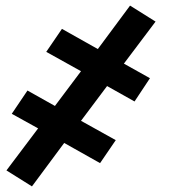

<svg xmlns="http://www.w3.org/2000/svg" viewBox="-20 -495 640 685"><path d="M94 170 3 113 116 -37 22 -89 78 -172 176 -117 269 -241 145 -310 201 -392 329 -320 444 -475 535 -418 422 -268 515 -216 460 -133 362 -188 269 -64 393 5 337 87 209 15Z"/></svg>

Font: Iosevka HT Extrabold Extended
Style: Italic
Weight: 800
Width: 7
Italic angle: -9°
Monospace: yes
Designer: Belleve Invis
Foundry: Belleve Invis
Version: Version 32.3.0; ttfautohint (v1.8.4)